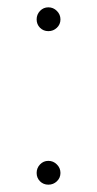

<svg xmlns="http://www.w3.org/2000/svg" viewBox="-20 -496 265 524"><path d="M80 -24Q80 -37.5 89.2 -47.2Q98.5 -57 112 -57Q125.5 -57 135.2 -47.2Q145 -37.5 145 -24Q145 -10.5 135.2 -1.2Q125.5 8 112 8Q98.5 8 89.2 -1.2Q80 -10.5 80 -24ZM80 -443Q80 -456.5 89.2 -466.2Q98.5 -476 112 -476Q125.5 -476 135.2 -466.2Q145 -456.5 145 -443Q145 -429.5 135.2 -420.2Q125.5 -411 112 -411Q98.5 -411 89.2 -420.2Q80 -429.5 80 -443Z"/></svg>

Font: Lato TR Hairline
Style: Regular
Weight: 250
Designer: Lukasz Dziedzic
Foundry: Lukasz Dziedzic
Version: Version 1.104 2013